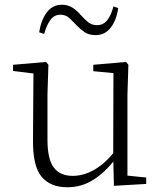

<svg xmlns="http://www.w3.org/2000/svg" viewBox="-20 -775 683 809"><path d="M263 14Q193 14 155.5 -30Q118 -74 119 -185L121 -478L140 -463L35 -476V-502L174 -514L184 -502L180 -377V-188Q180 -103 207 -68.5Q234 -34 286 -34Q334 -34 379.5 -61Q425 -88 463 -137L482 -103H464Q425 -51 375 -18.5Q325 14 263 14ZM460 8 457 -116V-117L458 -467L373 -475V-502L511 -514L521 -502L517 -377V-35L596 -27V0ZM145 -639Q153 -690 177 -722.5Q201 -755 241 -755Q267 -755 286.5 -742Q306 -729 320 -712Q337 -693 352 -681Q367 -669 389 -669Q415 -669 431.5 -689.5Q448 -710 458 -748L478 -741Q471 -690 446.5 -658.5Q422 -627 383 -627Q355 -627 336.5 -639.5Q318 -652 303 -668Q287 -685 272 -699Q257 -713 234 -713Q209 -713 193 -692Q177 -671 166 -632Z"/></svg>

Font: Early Summer Mincho VF
Style: Regular
Weight: 250
Designer: GuiWonder
Version: Version 1.002